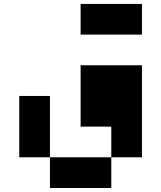

<svg xmlns="http://www.w3.org/2000/svg" viewBox="-20 -645 821 978"><path d="M546.9 156.2V312.5H234.4V156.2H78.1V-156.2H234.4V156.2H546.9V0H390.6V-312.5H703.1V156.2ZM703.1 -625V-468.8H390.6V-625Z"/></svg>

Font: Sorena-Fanum Normal
Style: Regular
Weight: 400
Designer: Mohammad Darvishi
Version: Version 1.000;March 20, 2024;FontCreator 15.0.0.2958 64-bit